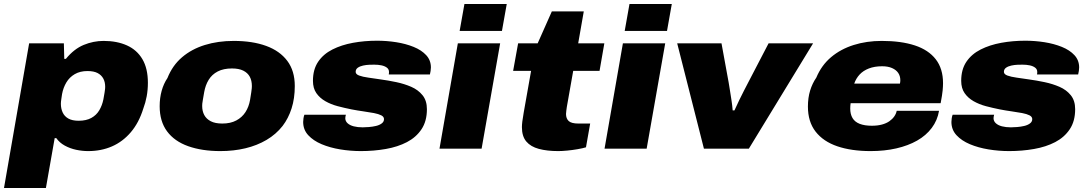

<svg xmlns="http://www.w3.org/2000/svg" viewBox="-38 -745 5455 962"><path d="M-18 197 108 -528H282L284 -450H292Q333 -500 381.5 -520Q430 -540 481 -540Q548 -540 598 -517.5Q648 -495 675.5 -448.5Q703 -402 703 -330Q703 -295 697 -262.5Q691 -230 680 -201Q658 -130 617.5 -82.5Q577 -35 523 -11.5Q469 12 404 12Q374 12 343.5 5.5Q313 -1 286.5 -15.5Q260 -30 244 -53H236L192 197ZM356 -140Q394 -140 419.5 -154Q445 -168 459.5 -192.5Q474 -217 480 -247Q484 -269 486 -281.5Q488 -294 488.5 -300Q489 -306 489 -310Q489 -334 479.5 -351.5Q470 -369 451 -379Q432 -389 400 -389Q363 -389 336.5 -373.5Q310 -358 294.5 -332Q279 -306 273 -274Q271 -260 269.5 -250.5Q268 -241 267.5 -235.5Q267 -230 267 -225Q267 -201 276 -181.5Q285 -162 304.5 -151Q324 -140 356 -140Z M1066 12Q974 12 905 -12.5Q836 -37 799 -87Q762 -137 762 -213Q762 -254 772 -290Q782 -326 801 -354Q826 -417 874 -458Q922 -499 988 -519.5Q1054 -540 1133 -540Q1227 -540 1295.5 -515Q1364 -490 1401.5 -440Q1439 -390 1439 -314Q1439 -252 1423 -202Q1407 -152 1378 -114Q1345 -72 1297.5 -44Q1250 -16 1191.5 -2Q1133 12 1066 12ZM1076 -126Q1117 -126 1146 -141.5Q1175 -157 1192 -183.5Q1209 -210 1215 -245Q1219 -270 1221 -283Q1223 -296 1223.5 -303Q1224 -310 1224 -314Q1224 -341 1213.5 -360.5Q1203 -380 1181 -391Q1159 -402 1124 -402Q1082 -402 1053 -387Q1024 -372 1007.5 -345Q991 -318 985 -283Q981 -259 978.5 -245.5Q976 -232 975.5 -225.5Q975 -219 975 -214Q975 -188 985.5 -168.5Q996 -149 1018 -137.5Q1040 -126 1076 -126Z M1770 12Q1718 12 1666.5 3.5Q1615 -5 1573.5 -22.5Q1532 -40 1506.5 -67.5Q1481 -95 1481 -134Q1481 -142 1482.5 -152Q1484 -162 1487 -170H1695Q1694 -166 1693 -161.5Q1692 -157 1692 -153Q1692 -138 1703.5 -127.5Q1715 -117 1734.5 -112Q1754 -107 1779 -107Q1792 -107 1810.5 -108.5Q1829 -110 1846 -114Q1863 -118 1874.5 -126.5Q1886 -135 1886 -148Q1886 -160 1872.5 -167Q1859 -174 1835.5 -178.5Q1812 -183 1783 -187Q1754 -191 1723 -197Q1688 -204 1654 -213Q1620 -222 1592 -238Q1564 -254 1547 -278.5Q1530 -303 1530 -340Q1530 -397 1556 -435.5Q1582 -474 1627.5 -497Q1673 -520 1730.5 -530.5Q1788 -541 1851 -541Q1900 -541 1947.5 -533.5Q1995 -526 2034.5 -510Q2074 -494 2097.5 -468.5Q2121 -443 2121 -407Q2121 -399 2119.5 -389.5Q2118 -380 2116 -372H1910Q1911 -378 1911 -380.5Q1911 -383 1911 -385Q1911 -398 1900.5 -406Q1890 -414 1873.5 -417.5Q1857 -421 1837 -421Q1827 -421 1812 -420.5Q1797 -420 1781 -416.5Q1765 -413 1754.5 -405.5Q1744 -398 1744 -385Q1744 -373 1761.5 -366.5Q1779 -360 1808 -356Q1837 -352 1870 -347Q1907 -342 1947.5 -333.5Q1988 -325 2022.5 -310Q2057 -295 2079 -268Q2101 -241 2101 -198Q2101 -138 2074 -97.5Q2047 -57 2001 -33Q1955 -9 1895 1.5Q1835 12 1770 12Z M2265 -590 2289 -725H2501L2477 -590ZM2164 0 2256 -528H2468L2375 0Z M2759 12Q2703 12 2662 1Q2621 -10 2599 -36Q2577 -62 2577 -108Q2577 -119 2579 -136Q2581 -153 2586 -181L2623 -390H2533L2558 -528H2656L2727 -688H2887L2859 -528H2990L2966 -390H2834L2802 -209Q2801 -199 2799.5 -190.5Q2798 -182 2798 -174Q2798 -151 2811.5 -138.5Q2825 -126 2860 -126H2919L2898 -7Q2882 -2 2856 2.5Q2830 7 2804 9.5Q2778 12 2759 12Z M3092 -590 3116 -725H3328L3304 -590ZM2991 0 3083 -528H3295L3202 0Z M3489 0 3355 -528H3577L3613 -331Q3616 -314 3619.5 -291Q3623 -268 3627 -243Q3631 -218 3633 -192H3642Q3654 -219 3666 -243.5Q3678 -268 3689.5 -290.5Q3701 -313 3711 -332L3813 -528H4036L3714 0Z M4324 12Q4228 12 4157.5 -12Q4087 -36 4048.5 -85.5Q4010 -135 4010 -211Q4010 -255 4021 -291Q4032 -327 4052 -356Q4078 -418 4126 -458.5Q4174 -499 4239 -519.5Q4304 -540 4380 -540Q4477 -540 4545.5 -517.5Q4614 -495 4650.5 -448Q4687 -401 4687 -328Q4687 -313 4685 -291.5Q4683 -270 4675 -228H4224Q4223 -222 4222.5 -214.5Q4222 -207 4222 -201Q4222 -173 4233.5 -153.5Q4245 -134 4269.5 -124.5Q4294 -115 4330 -115Q4359 -115 4381 -121Q4403 -127 4418 -137.5Q4433 -148 4442.5 -161.5Q4452 -175 4455 -190H4667Q4659 -142 4630.5 -104Q4602 -66 4557 -40.5Q4512 -15 4453 -1.5Q4394 12 4324 12ZM4242 -326H4471Q4472 -330 4472.5 -334.5Q4473 -339 4473 -343Q4473 -364 4462.5 -379.5Q4452 -395 4431.5 -404Q4411 -413 4382 -413Q4344 -413 4315.5 -402Q4287 -391 4269 -371.5Q4251 -352 4242 -326Z M5018 12Q4966 12 4914.5 3.5Q4863 -5 4821.5 -22.5Q4780 -40 4754.5 -67.5Q4729 -95 4729 -134Q4729 -142 4730.5 -152Q4732 -162 4735 -170H4943Q4942 -166 4941 -161.5Q4940 -157 4940 -153Q4940 -138 4951.5 -127.5Q4963 -117 4982.5 -112Q5002 -107 5027 -107Q5040 -107 5058.5 -108.5Q5077 -110 5094 -114Q5111 -118 5122.5 -126.5Q5134 -135 5134 -148Q5134 -160 5120.5 -167Q5107 -174 5083.5 -178.5Q5060 -183 5031 -187Q5002 -191 4971 -197Q4936 -204 4902 -213Q4868 -222 4840 -238Q4812 -254 4795 -278.5Q4778 -303 4778 -340Q4778 -397 4804 -435.5Q4830 -474 4875.5 -497Q4921 -520 4978.5 -530.5Q5036 -541 5099 -541Q5148 -541 5195.5 -533.5Q5243 -526 5282.5 -510Q5322 -494 5345.5 -468.5Q5369 -443 5369 -407Q5369 -399 5367.5 -389.5Q5366 -380 5364 -372H5158Q5159 -378 5159 -380.5Q5159 -383 5159 -385Q5159 -398 5148.5 -406Q5138 -414 5121.5 -417.5Q5105 -421 5085 -421Q5075 -421 5060 -420.5Q5045 -420 5029 -416.5Q5013 -413 5002.5 -405.5Q4992 -398 4992 -385Q4992 -373 5009.5 -366.5Q5027 -360 5056 -356Q5085 -352 5118 -347Q5155 -342 5195.5 -333.5Q5236 -325 5270.5 -310Q5305 -295 5327 -268Q5349 -241 5349 -198Q5349 -138 5322 -97.5Q5295 -57 5249 -33Q5203 -9 5143 1.5Q5083 12 5018 12Z"/></svg>

Font: Archivo SemiExpanded Black
Style: Italic
Weight: 900
Width: 6
Italic angle: -10°
Designer: Hector Gatti
Foundry: Omnibus-Type
Version: Version 2.001